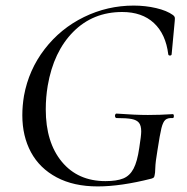

<svg xmlns="http://www.w3.org/2000/svg" viewBox="-20 -656 671 688"><path d="M60 -243Q60 -277 66 -313Q83 -406 140 -480Q197 -554 281 -595Q365 -636 459 -636Q501 -636 539.5 -627Q578 -618 600 -602Q605 -598 606 -594.5Q607 -591 606.5 -586Q606 -581 606 -579L595 -461Q594 -457 589 -457Q584 -457 583 -461Q574 -534 531.5 -573.5Q489 -613 418 -613Q313 -613 242.5 -542Q172 -471 151 -349Q144 -307 144 -264Q144 -146 201.5 -76.5Q259 -7 358 -7Q398 -7 421.5 -16.5Q445 -26 458.5 -51.5Q472 -77 479 -126Q486 -170 486 -185Q486 -206 478 -216Q470 -226 452 -229.5Q434 -233 397 -233Q395 -233 393.5 -235.5Q392 -238 392 -241Q392 -244 393.5 -246.5Q395 -249 397 -249Q465 -244 510 -244Q553 -244 599 -247Q603 -247 603 -240Q603 -233 599 -233Q581 -234 572.5 -226.5Q564 -219 558.5 -197Q553 -175 544 -116Q537 -75 536.5 -54.5Q536 -34 534 -28Q533 -22 531 -20Q529 -18 523 -16Q413 12 330 12Q244 12 183 -20.5Q122 -53 91 -110.5Q60 -168 60 -243Z"/></svg>

Font: Cormorant Infant Medium
Style: Italic
Weight: 500
Italic angle: -10°
Designer: Christian Thalmann (Catharsis Fonts)
Foundry: Catharsis Fonts
Version: Version 4.000